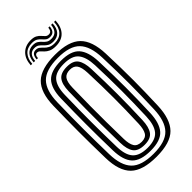

<svg xmlns="http://www.w3.org/2000/svg" viewBox="-302 -1025 1093 1093"><g transform="rotate(-45 245.0 -478.0)"><path d="M245 10Q132.8 10 84.5 -37.4Q36.2 -84.8 34 -191Q32.5 -254.8 31.9 -307Q31.2 -359.2 31.4 -406.9Q31.5 -454.5 32.1 -503.6Q32.8 -552.8 34 -610Q36.2 -716 84.6 -763Q133 -810 245 -810Q355.2 -810 403.2 -762.9Q451.2 -715.8 455 -610Q457.2 -545.5 458.4 -492.4Q459.5 -439.2 459.4 -391.2Q459.2 -343.2 458.1 -294.8Q457 -246.2 455 -191Q451 -85.8 403.8 -37.9Q356.5 10 245 10ZM245 -14Q340.8 -14 381.2 -56.5Q421.8 -99 425 -192Q427 -248.5 428.1 -297.8Q429.2 -347 429.2 -394.9Q429.2 -442.8 428.2 -494.9Q427.2 -547 425 -609Q421.8 -701.8 381.1 -743.9Q340.5 -786 245 -786Q147.5 -786 106.8 -743.9Q66 -701.8 64 -609.2Q62.5 -545.8 61.9 -493.6Q61.2 -441.5 61.4 -394Q61.5 -346.5 62.1 -297.6Q62.8 -248.8 64 -191.8Q66 -98.8 106.8 -56.4Q147.5 -14 245 -14ZM245 -38Q164 -38 130 -74.6Q96 -111.2 94 -192.2Q92.5 -255.8 91.9 -307.9Q91.2 -360 91.4 -407.2Q91.5 -454.5 92.1 -503.2Q92.8 -552 94 -608.8Q95.8 -689.5 130.1 -725.8Q164.5 -762 245 -762Q325.5 -762 358.8 -724.9Q392 -687.8 395 -608Q397.2 -546.2 398.2 -494.4Q399.2 -442.5 399.2 -394.8Q399.2 -347 398.1 -298Q397 -249 395 -193Q392 -113.8 359.1 -75.9Q326.2 -38 245 -38ZM245 -62Q308.8 -62 335.6 -93.8Q362.5 -125.5 365 -194Q367 -250.2 368.1 -299.4Q369.2 -348.5 369.2 -396.1Q369.2 -443.8 368.2 -494.9Q367.2 -546 365 -606.8Q362.5 -672.5 336.9 -705.2Q311.2 -738 245 -738Q179 -738 152.2 -706.5Q125.5 -675 124 -608Q122.5 -544.8 121.9 -492.8Q121.2 -440.8 121.4 -393.5Q121.5 -346.2 122.1 -297.8Q122.8 -249.2 124 -193Q125.5 -123 153.5 -92.5Q181.5 -62 245 -62ZM245 -86Q195.2 -86 175.2 -112.1Q155.2 -138.2 154 -193.5Q152.2 -277.8 151.6 -343.1Q151 -408.5 151.8 -470.6Q152.5 -532.8 154 -607.5Q155.2 -662.5 175.4 -688.2Q195.5 -714 245 -714Q295 -714 314.1 -686.6Q333.2 -659.2 335 -605.8Q337 -549.2 338.1 -500Q339.2 -450.8 339.2 -403.4Q339.2 -356 338.2 -305.2Q337.2 -254.5 335 -194.8Q333 -139.8 313.4 -112.9Q293.8 -86 245 -86ZM245 -110Q277.5 -110 290.4 -131.2Q303.2 -152.5 305 -195.5Q307.2 -254 308.2 -304Q309.2 -354 309.2 -401.2Q309.2 -448.5 308.2 -498Q307.2 -547.5 305 -605Q303.2 -651.2 289.4 -670.6Q275.5 -690 245 -690Q213.2 -690 199.1 -670.8Q185 -651.5 184 -606.8Q182.2 -523 181.6 -457.8Q181 -392.5 181.8 -330.6Q182.5 -268.8 184 -194.2Q185 -152 198 -131Q211 -110 245 -110ZM106 -864.8Q109 -913.2 135.9 -939.9Q162.8 -966.5 206.2 -966.5Q230.2 -966.5 244 -958.9Q257.8 -951.2 266.1 -941.2Q274.5 -931.2 282.5 -923.6Q290.5 -916 303 -916Q314.2 -916 320.4 -923.1Q326.5 -930.2 328.2 -945.8H338.8Q337.2 -924.2 327.6 -912.5Q318 -900.8 298.5 -900.8Q281.5 -900.8 272 -908.2Q262.5 -915.8 254.5 -925.5Q246.5 -935.2 234.2 -942.8Q222 -950.2 199.5 -950.2Q162 -950.2 140.9 -926.8Q119.8 -903.2 117.8 -864.8ZM129.5 -864.8Q132 -900 149.1 -918.9Q166.2 -937.8 195.8 -937.8Q216 -937.8 227.2 -930.2Q238.5 -922.8 246.8 -913Q255 -903.2 265.9 -895.8Q276.8 -888.2 296.2 -888.2Q321.5 -888.2 334.8 -903.1Q348 -918 350.5 -945.8H362.5Q360.8 -908.8 342.8 -888.9Q324.8 -869 293 -869Q271.5 -869 258.9 -876.6Q246.2 -884.2 237.2 -894.4Q228.2 -904.5 217.8 -912.1Q207.2 -919.8 189.5 -919.8Q167.5 -919.8 155.1 -905.5Q142.8 -891.2 141.5 -864.8ZM153.2 -864.8Q154.8 -885.5 163.1 -896.4Q171.5 -907.2 187.5 -907.2Q202.2 -907.2 211.6 -899.8Q221 -892.2 230.4 -882.2Q239.8 -872.2 253.9 -864.8Q268 -857.2 291.8 -857.2Q329.8 -857.2 351.1 -880.1Q372.5 -903 374.2 -945.8H386Q383.5 -895 357.2 -867.8Q331 -840.5 284.8 -840.5Q258 -840.5 242.1 -848.1Q226.2 -855.8 216.6 -865.8Q207 -875.8 199.5 -883.4Q192 -891 182 -891Q173.5 -891 168.8 -884.2Q164 -877.5 164 -864.8Z"/></g></svg>

Font: Big Shoulders Inline Display Thin Black
Style: Regular
Weight: 900
Version: Version 2.002